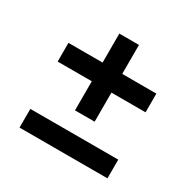

<svg xmlns="http://www.w3.org/2000/svg" viewBox="-138 -749 892 889"><g transform="rotate(30 308.0 -304.0)"><path d="M255.5 -197.5V-353H73V-453H255.5V-608H360.5V-453H543V-353H360.5V-197.5ZM73 0V-100H543V0Z"/></g></svg>

Font: Overpass Mono Light SemiBold
Style: Regular
Weight: 600
Monospace: yes
Version: Version 4.000